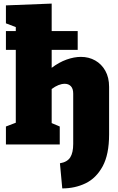

<svg xmlns="http://www.w3.org/2000/svg" viewBox="-20 -805 659 1070"><path d="M327 245 314 105Q355 98 371.5 72Q388 46 388 -3V-283Q388 -311 375 -324.5Q362 -338 341 -338Q307 -338 268 -309V-119L313 -100V0H13V-100L68 -121V-527H13V-632H68V-654L13 -675V-775L268 -785V-632H413V-527H268V-427Q309 -458 351 -473Q393 -488 431 -488Q475 -488 510.5 -468Q546 -448 567 -410.5Q588 -373 588 -321V-56Q588 56 552 122Q516 188 457 216.5Q398 245 327 245Z"/></svg>

Font: Bitter Black
Style: Regular
Weight: 900
Designer: Sol Matas, and Bitter project Authors
Foundry: Sol Matas
Version: Version 2.001